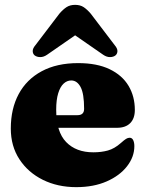

<svg xmlns="http://www.w3.org/2000/svg" viewBox="-20 -757 600 791"><path d="M535.5 -304Q535.5 -269 516.5 -249.8Q497.5 -230.5 462 -230.5H165.5V-282.5H299Q326.5 -282.5 326.5 -308.5Q326.5 -371.5 312 -398.5Q297.5 -425.5 273.5 -425.5Q256 -425.5 242 -412.5Q228 -399.5 219.8 -372.8Q211.5 -346 211.5 -305Q211.5 -214 252.5 -171.8Q293.5 -129.5 364.5 -129.5Q397.5 -129.5 424.5 -137Q451.5 -144.5 477.5 -167.5Q492 -180.5 499.5 -185Q507 -189.5 514 -189.5Q524 -189.5 528.8 -179.5Q533.5 -169.5 533.5 -155Q533.5 -110.5 503.2 -71.8Q473 -33 419.2 -9.5Q365.5 14 294 14Q217.5 14 156.5 -16.2Q95.5 -46.5 60 -100.8Q24.5 -155 24.5 -227.5Q24.5 -309 57 -369.5Q89.5 -430 151.8 -463.5Q214 -497 302 -497Q379.5 -497 431.5 -472Q483.5 -447 509.5 -403.5Q535.5 -360 535.5 -304ZM338.5 -645.5H240.5L405 -531.5Q419.5 -521.5 433.5 -521.8Q447.5 -522 456 -529Q463.5 -535.5 463.8 -546.5Q464 -557.5 452.5 -571L354 -700.5Q339 -718 324.8 -727.5Q310.5 -737 289.5 -737Q268.5 -737 254 -727.5Q239.5 -718 224.5 -700.5L126 -571Q114.5 -557.5 114.8 -546.5Q115 -535.5 122.5 -529Q131.5 -522 145.5 -521.8Q159.5 -521.5 174 -531.5Z"/></svg>

Font: Fraunces
Style: Regular
Weight: 900
Version: Version 1.000;[b76b70a41]